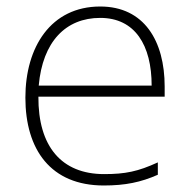

<svg xmlns="http://www.w3.org/2000/svg" viewBox="-20 -560 585 590"><path d="M288 -540C136 -540 58 -415 58 -260C58 -100 136 10 299 10C365 10 413 0 465 -23V-61C404 -33 365 -25 300 -25C169 -25 97 -110 98 -263H486V-294C486 -434 423 -540 288 -540ZM288 -505C395 -505 446 -421 446 -297H99C111 -432 182 -505 288 -505Z"/></svg>

Font: Noto Sans Malayalam ExtraLight
Style: Regular
Weight: 200
Designer: Jelle Bosma - Monotype Design Team
Foundry: Monotype Imaging Inc.
Version: Version 2.104